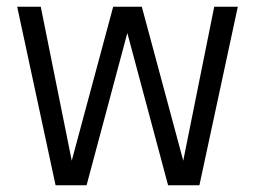

<svg xmlns="http://www.w3.org/2000/svg" viewBox="-20 -550 757 570"><path d="M358 -452 237 0H145L31 -530H101L193 -73L316 -530H401L524 -73L616 -530H686L572 0H479Z"/></svg>

Font: Cooper Hewitt
Style: Book
Weight: 705
Designer: Village Type and Design LLC
Foundry: Cooper Hewitt Smithsonian Design Museum
Version: 1.000; ttfautohint (v1.8.1)